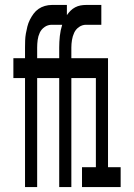

<svg xmlns="http://www.w3.org/2000/svg" viewBox="-20 -755 540 775"><path d="M81 0V-440H34V-520H81V-563Q81 -577 81.5 -591.5Q82 -606 84.5 -620Q87 -634 90.5 -648Q94 -662 100.5 -675Q107 -688 115.5 -699.5Q124 -711 135.5 -719Q147 -727 161 -731Q175 -735 189 -735H250V-694Q257 -704 265 -712Q273 -720 283.5 -725.5Q294 -731 305 -733Q316 -735 327 -735H389V-655H327Q312 -655 299 -646Q286 -637 279.5 -623Q273 -609 270.5 -593.5Q268 -578 268 -563V-520H416V-80H467V0H311V-80H367V-440H268V0H219V-440H130V0ZM130 -520H219V-563Q219 -586 221.5 -609.5Q224 -633 231 -655H189Q173 -655 160 -646Q147 -637 140.5 -623Q134 -609 132 -593.5Q130 -578 130 -563Z"/></svg>

Font: Iosevka Custom Medium
Style: Regular
Weight: 500
Monospace: yes
Designer: Belleve Invis
Foundry: Belleve Invis
Version: Version 32.5.0; ttfautohint (v1.8.4)